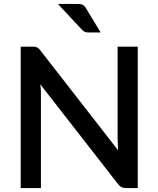

<svg xmlns="http://www.w3.org/2000/svg" viewBox="-20 -958 807 978"><path d="M579.1 -720.2H681.6V0H622.1Q608.4 0 599.1 -4.9Q589.4 -9.3 581.1 -20.5L185.5 -528.3Q187.5 -510.3 188 -500Q188.5 -490.7 188.5 -473.6V0H85.4V-720.2H146.5Q156.2 -720.2 159.7 -719.7Q163.1 -719.2 168.9 -716.3Q174.8 -713.4 177.7 -710.4Q181.6 -706.5 186 -700.7L582 -191.9Q581.1 -202.1 580.1 -222.7Q579.1 -242.2 579.1 -250.5ZM274.9 -938H376Q394.5 -938 403.3 -932.1Q413.1 -925.8 419.4 -913.6L492.7 -792.5H431.6Q418.5 -792.5 411.6 -795.9Q403.8 -799.3 395.5 -808.6Z"/></svg>

Font: Lato-SemiBold
Style: Regular
Weight: 500
Designer: Lukasz Dziedzic with Adam Twardoch and Botio Nikoltchev
Foundry: tyPoland Lukasz Dziedzic
Version: ""